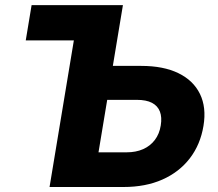

<svg xmlns="http://www.w3.org/2000/svg" viewBox="-20 -748 871 768"><path d="M83 -586.4 106.4 -727.5H381.8L358.4 -586.4ZM366.7 -484.4H544.9Q633.8 -484.4 693.6 -455.3Q753.4 -426.3 779.8 -372.3Q806.2 -318.4 793.9 -244.6Q781.7 -169.9 739.3 -114.7Q696.8 -59.6 629.6 -29.8Q562.5 0 474.1 0H178.2L298.8 -727.5H471.7L374 -138.7H486.3Q523.9 -138.7 552.5 -151.4Q581.1 -164.1 599.4 -188.2Q617.7 -212.4 623 -246.1Q628.4 -278.8 619.6 -301.8Q610.8 -324.7 587.9 -336.7Q564.9 -348.6 527.3 -348.6H344.2Z"/></svg>

Font: Inter 17pt ExtraBold
Style: Italic
Weight: 800
Italic angle: -9.3988°
Version: Version 4.001;git-66647c0bb